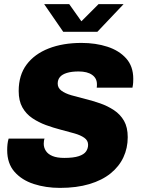

<svg xmlns="http://www.w3.org/2000/svg" viewBox="-20 -905 686 935"><path d="M272 10Q203 10 144.5 -9Q86 -28 50.5 -68.5Q15 -109 15 -174Q15 -189 16.5 -203Q18 -217 22 -230H197Q195 -226 194 -218.5Q193 -211 193 -205Q193 -186 203.5 -170Q214 -154 236 -145Q258 -136 293 -136Q338 -136 363.5 -144.5Q389 -153 399 -167.5Q409 -182 409 -200Q409 -221 390.5 -234Q372 -247 342 -255.5Q312 -264 275.5 -273.5Q239 -283 203.5 -296Q168 -309 137.5 -329.5Q107 -350 89 -382Q71 -414 71 -462Q71 -539 109.5 -590.5Q148 -642 217 -669Q286 -696 377 -696Q446 -696 503 -677.5Q560 -659 594.5 -620.5Q629 -582 629 -521Q629 -513 628.5 -503Q628 -493 625 -478H451Q452 -484 452 -487.5Q452 -491 452 -495Q452 -524 428.5 -540.5Q405 -557 363 -557Q329 -557 306 -550Q283 -543 272 -530Q261 -517 261 -498Q261 -477 279 -463.5Q297 -450 328 -441Q359 -432 395.5 -423Q432 -414 468 -401.5Q504 -389 535 -368.5Q566 -348 584 -316.5Q602 -285 602 -237Q602 -184 581 -139Q560 -94 518.5 -60.5Q477 -27 415 -8.5Q353 10 272 10ZM288 -750 195 -885H317L390 -782H357L460 -885H582L454 -750Z"/></svg>

Font: Chivo Medium ExtraBold
Style: Italic
Weight: 800
Italic angle: -8.05°
Version: Version 2.002